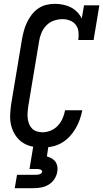

<svg xmlns="http://www.w3.org/2000/svg" viewBox="-20 -763 540 1003"><path d="M202 8Q174 8 146.5 2Q119 -4 97 -19Q75 -34 60.5 -56.5Q46 -79 39 -105Q32 -131 33 -160Q34 -189 38 -217L95 -559Q99 -581 105 -603Q111 -625 121 -646Q131 -667 145.5 -686Q160 -705 179.5 -718.5Q199 -732 221.5 -737.5Q244 -743 266 -743Q288 -743 310 -738.5Q332 -734 350.5 -724.5Q369 -715 383.5 -700Q398 -685 407 -666L419 -735H499L469 -554H389Q392 -575 390 -596Q388 -617 376.5 -632.5Q365 -648 346 -655.5Q327 -663 306 -663Q284 -663 261 -655Q238 -647 221.5 -629.5Q205 -612 196 -590Q187 -568 184 -546L127 -204Q125 -189 124 -173.5Q123 -158 125 -143Q127 -128 132.5 -114.5Q138 -101 148 -91Q158 -81 172.5 -76.5Q187 -72 202 -72Q224 -72 245.5 -81Q267 -90 282.5 -107Q298 -124 307 -144.5Q316 -165 320 -187H410Q405 -162 396.5 -138Q388 -114 374.5 -91Q361 -68 342.5 -48.5Q324 -29 301 -16Q278 -3 252.5 2.5Q227 8 202 8ZM57 220 69 150H169Q173 150 177.5 149.5Q182 149 186.5 147.5Q191 146 195 143Q199 140 200 135Q201 131 198 127.5Q195 124 191 122.5Q187 121 182.5 120.5Q178 120 174 120H134L154 0H233L225 54Q238 58 250 64.5Q262 71 269.5 81.5Q277 92 279.5 106Q282 120 279 135Q276 154 264.5 172Q253 190 235 201Q217 212 197 216Q177 220 157 220Z"/></svg>

Font: Iosevka Curly Slab MdObl
Style: Regular
Weight: 500
Italic angle: -9°
Monospace: yes
Designer: Belleve Invis
Foundry: Belleve Invis
Version: Version 11.0.0; ttfautohint (v1.8.3)